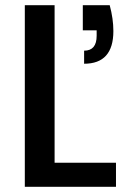

<svg xmlns="http://www.w3.org/2000/svg" viewBox="-20 -715 503 735"><path d="M189 -92H424V0H75V-695H189ZM414 -596Q414 -471 302 -471V-521Q350 -521 350 -578V-599H297V-695H400Q414 -643 414 -596Z"/></svg>

Font: Poppins Medium A&M
Style: Regular
Weight: 500
Designer: Ninad Kale (Devanagari), Jonny Pinhorn (Latin)
Foundry: Indian Type Foundry
Version: 4.004